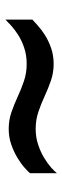

<svg xmlns="http://www.w3.org/2000/svg" viewBox="218 -651 229 705"><g transform="rotate(90 332.5 -298.5)"><path d="M52 -204V-303Q59 -309 73 -322Q87 -335 108 -348.5Q129 -362 156 -371.5Q183 -381 215 -381Q247 -381 276 -371Q305 -361 333 -348Q361 -335 390.5 -325Q420 -315 453 -315Q484 -315 511 -324Q538 -333 559.5 -346Q581 -359 595.5 -372Q610 -385 616 -393V-294Q610 -287 595.5 -274Q581 -261 559.5 -248Q538 -235 511 -225.5Q484 -216 453 -216Q421 -216 392 -226Q363 -236 335 -249Q307 -262 277.5 -272Q248 -282 215 -282Q183 -282 156 -273Q129 -264 108 -250.5Q87 -237 73 -224Q59 -211 52 -204Z"/></g></svg>

Font: Chivo SemiBold
Style: Regular
Weight: 600
Designer: Hector Gatti
Foundry: Omnibus-Type
Version: Version 2.002